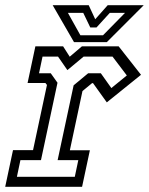

<svg xmlns="http://www.w3.org/2000/svg" viewBox="-30 -718 572 738"><path d="M-10 0 20 -141H97L150.5 -391.5L144.5 -399H76L106 -540H212.5L238 -500L285 -540H426L512 -430.5L380.5 -324.5L327.5 -398.5H324L287 -368L238.5 -140.5H315.5L285.5 0ZM35 -38.5H257.5L271 -102.5H191.5L253 -390L309 -436.5H357.5L398 -379.5L457.5 -428L402.5 -500.5H291.5L229 -448.5L193 -500.5H133.5L120 -436.5H165L191 -400L127.5 -102.5H48.5ZM254.5 -556 172.5 -698H311L336 -644L384 -698H522.5L380.5 -556ZM279 -582.5H366L450.5 -668.5H392L341 -612.5H317L290 -668.5H231Z"/></svg>

Font: Tourney Condensed Regular
Style: Italic
Weight: 400
Width: 3
Italic angle: -12°
Designer: Tyler Finck
Foundry: Etcetera Type Co
Version: Version 1.010; ttfautohint (v1.8.3)